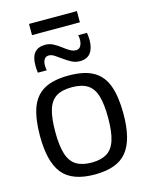

<svg xmlns="http://www.w3.org/2000/svg" viewBox="-129 -952 804 1042"><g transform="rotate(-15 272.5 -431.0)"><path d="M38 -269Q38 -364 60 -425.5Q82 -487 133.5 -516.5Q185 -546 273 -546Q361 -546 412 -516.5Q463 -487 485 -425.5Q507 -364 507 -269Q507 -123 453 -56.5Q399 10 273 10Q146 10 92 -56.5Q38 -123 38 -269ZM124 -269Q124 -190 139 -143.5Q154 -97 187 -77Q220 -57 273 -57Q325 -57 358 -77Q391 -97 406 -143.5Q421 -190 421 -269Q421 -346 407 -392.5Q393 -439 360.5 -459.5Q328 -480 273 -480Q217 -480 184.5 -459.5Q152 -439 138 -392.5Q124 -346 124 -269ZM116 -604Q113 -624 113 -646Q113 -740 193 -740Q217 -740 238 -729Q259 -718 277.5 -703.5Q296 -689 313.5 -678.5Q331 -668 349 -668Q366 -668 374.5 -683Q383 -698 383 -718Q383 -732 380 -744H429Q433 -724 433 -703Q433 -657 413.5 -631Q394 -605 353 -605Q329 -605 307 -616.5Q285 -628 265.5 -642.5Q246 -657 229 -668Q212 -679 197 -679Q180 -679 171.5 -666Q163 -653 163 -632Q163 -615 166 -604ZM138 -809V-872H407V-809Z"/></g></svg>

Font: Georama
Style: Regular
Weight: 400
Designer: Jean-Baptiste Levee
Foundry: Production Type
Version: Version 1.000